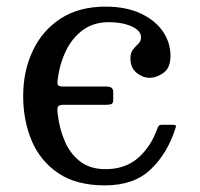

<svg xmlns="http://www.w3.org/2000/svg" viewBox="-20 -550 603 580"><path d="M50 -260C50 -210 58.8 -164.6 76.2 -123.8C93.8 -82.9 120.7 -50.4 157 -26.2C193.3 -2.1 240 10 297 10C355.7 10 401.9 -6.2 435.8 -38.8C469.6 -71.2 494.5 -113 510.5 -164C511.8 -167.7 511.9 -170.1 510.8 -171.2C509.6 -172.4 506.3 -173 501 -173H470C465.3 -173 462.2 -172.2 460.5 -170.8C458.8 -169.2 457.3 -166.8 456 -163.5C443 -126.2 423.5 -96.1 397.5 -73.2C371.5 -50.4 338.7 -39 299 -39C268.7 -39 243.5 -46.4 223.5 -61.2C203.5 -76.1 187.9 -96 176.8 -121C165.6 -146 158.2 -173.7 154.5 -204C153.2 -213 153.1 -220.2 154.2 -225.5C155.4 -230.8 161.5 -233.5 172.5 -233.5H299C308.7 -233.5 314.9 -234.5 317.8 -236.5C320.6 -238.5 322 -242.2 322 -247.5V-272.5C322 -283.2 315.3 -288.5 302 -288.5H174C164.3 -288.5 158.3 -289.7 156 -292C153.7 -294.3 153 -299.8 154 -308.5C158 -340.2 166.2 -369.2 178.8 -395.5C191.2 -421.8 208.3 -443 230 -459C251.7 -475 278 -483 309 -483C336 -483 358.9 -478.8 377.8 -470.2C396.6 -461.8 406 -450.7 406 -437C406 -429.3 403.3 -423 398 -418C392.7 -413 387.3 -407.2 382 -400.8C376.7 -394.2 374 -385 374 -373C374 -354.7 380.2 -340.4 392.5 -330.2C404.8 -320.1 417.7 -315 431 -315C445.7 -315 460 -320 474 -330C488 -340 495 -357 495 -381C495 -408.3 487.2 -433.2 471.5 -455.8C455.8 -478.2 433.3 -496.2 404 -509.8C374.7 -523.2 339.7 -530 299 -530C245.3 -530 200 -517.9 163 -493.8C126 -469.6 97.9 -437.1 78.8 -396.2C59.6 -355.4 50 -310 50 -260Z"/></svg>

Font: Besley*
Style: Regular
Weight: 400
Designer: Owen Earl
Foundry: indestructible type*
Version: Version 3.000; ttfautohint (v1.8.3)